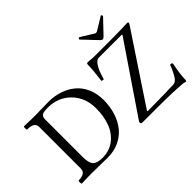

<svg xmlns="http://www.w3.org/2000/svg" viewBox="-153 -1212 1577 1577"><g transform="rotate(-45 635.5 -423.5)"><path d="M983.9 -724.1 868.2 -846.2Q863.8 -850.6 869.6 -857.7Q875.5 -864.7 880.9 -861.8L988.8 -794.9Q995.1 -790 1003.9 -790Q1012.7 -790 1019 -794.9L1128.9 -861.8Q1133.8 -865.2 1138.4 -857.7Q1143.1 -850.1 1140.1 -846.2L1023.9 -724.1Q1012.7 -712.9 1003.9 -712.9Q995.1 -712.9 983.9 -724.1ZM1242.2 16.1Q1228.5 11.7 1215.8 9.8Q1107.4 0 922.9 0H752.9Q734.9 0 734.9 -14.2Q734.9 -22.5 738.8 -27.8L1145 -626L1141.1 -629.9H876Q850.1 -629.9 831.1 -602.1Q810.5 -573.2 798.8 -540Q781.2 -491.2 778.8 -478Q778.3 -475.1 772.2 -475.1Q766.1 -475.1 760.3 -477.1Q754.4 -479 754.9 -481.9Q770 -591.8 770 -653.8Q770 -662.1 773.9 -665Q777.8 -668 787.1 -668Q796.4 -667.5 810.8 -666Q825.2 -664.6 834.7 -663.8Q844.2 -663.1 851.1 -663.1H1069.8Q1146 -663.1 1237.8 -667Q1251 -667 1251 -659.2Q1251 -650.4 1244.1 -642.1L845.2 -41L847.2 -35.2Q1090.3 -37.1 1152.8 -41Q1187 -43.9 1215.8 -103Q1240.7 -151.4 1246.1 -171.9Q1248 -175.8 1253.7 -175.8Q1259.3 -175.8 1265.4 -172.1Q1271.5 -168.5 1271 -164.1Q1249 -56.2 1249 4.9Q1249 13.2 1242.2 16.1ZM45.9 2.9Q39.6 2.9 39.8 -15.6Q40 -34.2 45.9 -34.2Q126 -34.2 126 -90.8V-575.2Q126 -628.9 42 -628.9Q35.6 -628.9 35.9 -647.5Q36.1 -666 42 -666Q103.5 -663.1 165 -663.1Q192.4 -663.1 245.6 -664.6Q298.8 -666 325.2 -666Q394.5 -666 454.6 -645.8Q514.6 -625.5 559.8 -587.4Q605 -549.3 631.1 -490Q657.2 -430.7 657.2 -356.9Q657.2 -278.8 635.7 -212.6Q614.3 -146.5 575 -98.6Q535.6 -50.8 476.8 -23.9Q418 2.9 346.2 2.9Q316.4 2.9 256.1 1.5Q195.8 0 165 0Q106 0 45.9 2.9ZM314.9 -25.9Q393.1 -25.9 450.4 -68.4Q507.8 -110.8 536.4 -183.8Q564.9 -256.8 564.9 -351.1Q564.9 -476.1 486.3 -556.2Q407.7 -636.2 288.1 -636.2Q237.8 -636.2 220.9 -625Q204.1 -613.8 204.1 -580.1V-143.1Q204.1 -77.1 228.3 -51.5Q252.4 -25.9 314.9 -25.9Z"/></g></svg>

Font: Junicode SmCond
Style: Regular
Weight: 400
Width: 4
Designer: Peter S. Baker
Version: Version 2.206